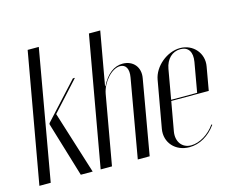

<svg xmlns="http://www.w3.org/2000/svg" viewBox="-113 -845 1230 999"><g transform="rotate(-15 501.5 -345.5)"><path d="M169 -699H109L-15 0H46ZM309 -495H298L120 -301L119 -295L208 0H272L166 -338Z M451 -412H449L500 -699H439L315 0H376L442 -373C453 -434 506 -493 551 -493C582 -493 597 -467 589 -422L515 0H579L649 -401C660 -459 624 -502 567 -502C521 -502 481 -472 451 -412Z M722 -374 677 -121C665 -50 716 8 792 8C847 8 899 -22 936 -74L932 -77C901 -31 848 1 803 1C754 1 725 -39 734 -92L762 -249H964L986 -374C999 -443 948 -503 877 -503C806 -503 734 -443 722 -374ZM763 -255 791 -414C800 -465 833 -497 877 -497C920 -497 940 -466 931 -414L903 -255Z"/></g></svg>

Font: Moniqa Ita Display
Style: Italic
Weight: 400
Italic angle: -10°
Designer: Rajesh Rajput
Foundry: Rajesh Rajput
Version: Version 1.000